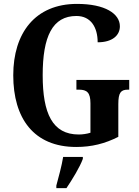

<svg xmlns="http://www.w3.org/2000/svg" viewBox="-20 -744 714 985"><path d="M371 10C450 10 518 -7 587 -42V-210C587 -269 600 -284 636 -284H643V-334H372V-284H385C426 -284 444 -269 444 -214V-63C425 -57 403 -54 384 -54C249 -54 199 -162 199 -358C199 -557 249 -662 372 -662C446 -662 481 -604 481 -527C557 -527 595 -563 595 -609C595 -674 519 -724 375 -724C160 -724 48 -574 48 -358C48 -137 153 10 371 10ZM269 208V221H321C350 178 390 113 405 71V61H304C297 106 280 167 269 208Z"/></svg>

Font: Noto Serif Condensed
Style: Bold
Weight: 700
Width: 3
Designer: Monotype Design Team
Foundry: Monotype Imaging Inc.
Version: Version 2.015